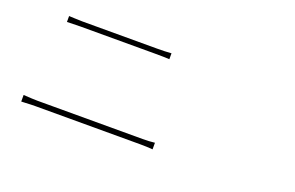

<svg xmlns="http://www.w3.org/2000/svg" viewBox="-73 -889 1645 1072"><g transform="rotate(20 750.0 -353.0)"><path d="M98.6 -83V-122.1Q157.2 -118.2 182.6 -118.2H806.6Q846.7 -118.2 878.9 -122.1V-83Q841.8 -85.9 806.6 -85.9H182.6Q168 -85.9 154.3 -85.4Q140.6 -85 124.5 -84Q108.4 -83 98.6 -83ZM186.5 -587.9V-623Q189.5 -623 218.3 -621.6Q247.1 -620.1 265.6 -620.1H709Q755.9 -620.1 794.9 -623V-587.9Q768.6 -589.8 709 -589.8H265.6Q241.2 -589.8 186.5 -587.9Z"/></g></svg>

Font: Bpmf Zihi Sans ExtraLight
Style: ExtraLight
Weight: 250
Foundry: But Ko
Version: Version 1.320